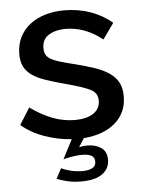

<svg xmlns="http://www.w3.org/2000/svg" viewBox="-52 -574 600 805"><g transform="rotate(-5 248.0 -171.5)"><path d="M178 126Q190 133 215 139.5Q240 146 266 146Q292 146 307.5 138Q323 130 323 112Q323 92 308.5 85Q294 78 271 78Q250 78 227 82Q204 86 191 90L233 9Q175 5 119.5 -14.5Q64 -34 23 -69L67 -139Q114 -105 160 -87.5Q206 -70 254 -70Q303 -70 331.5 -89Q360 -108 360 -143Q360 -176 328 -191Q296 -206 228 -224Q179 -237 144 -249Q109 -261 87 -277Q65 -293 55 -314Q45 -335 45 -365Q45 -405 60.5 -436Q76 -467 103.5 -488.5Q131 -510 168 -521Q205 -532 248 -532Q307 -532 358 -514Q409 -496 449 -462L402 -396Q329 -454 247 -454Q205 -454 176.5 -436.5Q148 -419 148 -381Q148 -365 154 -354Q160 -343 173.5 -335Q187 -327 208.5 -320.5Q230 -314 262 -306Q315 -293 353.5 -280Q392 -267 417 -249.5Q442 -232 454 -208.5Q466 -185 466 -152Q466 -83 417.5 -40.5Q369 2 284 9L261 45Q269 43 278 42Q287 41 295 41Q330 41 353.5 57Q377 73 377 108Q377 144 347.5 166.5Q318 189 258 189Q226 189 200.5 183Q175 177 155 169Z"/></g></svg>

Font: Oxford Sans SemiBold
Style: Regular
Weight: 600
Designer: Matt McInerney, Pablo Impallari, Rodrigo Fuenzalida
Foundry: Matt McInerney, Pablo Impallari, Rodrigo Fuenzalida
Version: Version 3.000g; ttfautohint (v1.5) -l 8 -r 28 -G 28 -x 14 -D